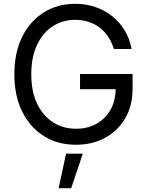

<svg xmlns="http://www.w3.org/2000/svg" viewBox="-20 -758 783 1019"><path d="M383.3 10.3Q286.1 10.3 212.6 -35.9Q139.2 -82 97.7 -165.8Q56.2 -249.5 56.2 -363.3Q56.2 -478 97.4 -561.8Q138.7 -645.5 211.7 -691.7Q284.7 -737.8 378.9 -737.8Q436.5 -737.8 486.8 -720.5Q537.1 -703.1 576.7 -671.1Q616.2 -639.2 642.6 -595.2Q668.9 -551.3 678.2 -498H584.5Q573.7 -533.2 554.9 -561.8Q536.1 -590.3 510 -610.6Q483.9 -630.9 450.9 -641.8Q418 -652.8 378.9 -652.8Q313 -652.8 260.3 -618.9Q207.5 -585 176.8 -520.3Q146 -455.6 146 -363.3Q146 -272 177 -207.5Q208 -143.1 261.5 -108.9Q314.9 -74.7 383.3 -74.7Q444.8 -74.7 492.2 -101.1Q539.6 -127.4 566.7 -175.8Q593.8 -224.1 593.8 -289.6L621.6 -284.7H404.8V-365.2H683.6V-286.1Q683.6 -196.8 644.5 -130.1Q605.5 -63.5 537.8 -26.6Q470.2 10.3 383.3 10.3ZM291 240.7 330.6 57.6H419.4L357.9 240.7Z"/></svg>

Font: Inter 18pt
Style: Regular
Weight: 400
Designer: Rasmus Andersson
Foundry: rsms
Version: Version 4.001;git-66647c0bb